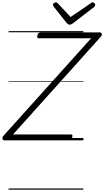

<svg xmlns="http://www.w3.org/2000/svg" viewBox="-73 -1195 887 1635"><path d="M-37 0Q-44 0 -48.5 -6Q-53 -12 -52.5 -20.5Q-52 -29 -46 -36L703 -869H258Q247 -869 244.5 -875.5Q242 -882 246 -895Q250 -908 256 -913.5Q262 -919 272 -919H778Q790 -919 793.5 -906.5Q797 -894 786 -883L38 -50H530Q541 -50 543 -44Q545 -38 542 -25Q538 -12 532 -6Q526 0 516 0ZM716 -1175Q724 -1175 731 -1168Q738 -1161 738 -1154Q738 -1148 736 -1144Q734 -1140 729 -1136L550 -998Q540 -991 533.5 -988Q527 -985 519 -985Q512 -985 506.5 -988.5Q501 -992 495 -999L384 -1139Q382 -1144 380 -1148Q378 -1152 378 -1155Q378 -1164 387 -1169.5Q396 -1175 403 -1175Q410 -1175 413.5 -1172Q417 -1169 421 -1165L528 -1050L695 -1164Q702 -1170 706 -1172.5Q710 -1175 716 -1175ZM0 410H637V420H0ZM0 -20H637V0H0ZM0 -505H637V-500H0ZM0 -930H637V-920H0Z"/></svg>

Font: Playwrite DE LA Guides
Style: Regular
Weight: 400
Designer: Veronika Burian, José Scaglione
Foundry: TypeTogether
Version: Version 1.003